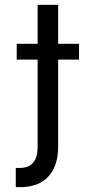

<svg xmlns="http://www.w3.org/2000/svg" viewBox="-20 -565 373 790"><path d="M134.8 -384.8V-544.9H219.2V-384.8H305.2V-319.8H219.2V40Q219.2 117.2 179.2 161.1Q139.2 205.1 62 205.1H60.1H59.1H51.8H50.8H49.8H44.9V126H45.9H46.9H47.9H48.8H50.8H54.2H55.2H56.2H57.1H59.1H61Q134.8 126 134.8 40V-319.8H48.8V-384.8Z"/></svg>

Font: Telcell.Market
Style: Regular
Weight: 400
Designer: Rasmus Andersson, Sedrak Mkrtchyan
Version: Version 3.019;git-0a5106e0b